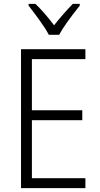

<svg xmlns="http://www.w3.org/2000/svg" viewBox="-20 -967 512 987"><path d="M88 0V-714H419V-663H144V-400H403V-349H144V-51H419V0ZM390 -938Q313 -842 284 -788H231Q215 -819 185 -860.5Q155 -902 127 -938V-947H162Q204 -908 258 -837Q301 -892 354 -947H390Z"/></svg>

Font: Noto Sans UI NarrowLight
Style: Regular
Weight: 300
Width: 4
Designer: Monotype Design Team
Foundry: Monotype Imaging Inc.
Version: Version 1.001